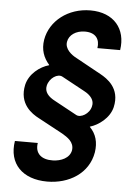

<svg xmlns="http://www.w3.org/2000/svg" viewBox="-59 -782 697 974"><g transform="rotate(5 289.5 -295.0)"><path d="M529.1 -549.7C546.2 -658.4 481.5 -737.2 362.2 -737.2C248.6 -737.2 157.3 -665.8 140.6 -568.9C132.1 -517 148.1 -476.6 176.8 -443.9V-441.8C130.7 -429.3 77.8 -389.2 64.6 -332.4C43 -233.7 112.6 -188.2 148.4 -169.7L273.4 -102.3C299.7 -86.6 336.6 -64.6 330.3 -22C322.8 18.5 279.1 36.6 237.9 37.6C179 39.1 145.2 9.2 154.1 -44H37.6C18.5 73.2 93 147 218 147C328.5 147 428.3 87.4 446.7 -22C454.5 -73.2 442.8 -115.4 409.8 -148.4L411.2 -149.9C452.1 -161.9 508.5 -201.3 522 -258.5C544.7 -356.9 473.7 -401.3 440.3 -419.7L313.9 -489.3C285.9 -503.2 250 -532 257.1 -568.9C262.8 -603 297.2 -627.8 343.8 -627.8C399.1 -627.8 420.5 -594.5 413.4 -549.7ZM411.9 -253.6C403.8 -213.8 358.7 -189.6 335.9 -202.4L223.7 -263.5C187.9 -281.6 166.9 -305.8 174 -337.4C182.9 -377.1 224.4 -403.8 249.3 -389.9L364.3 -327.4C399.9 -308.9 419.4 -283.4 411.9 -253.6Z"/></g></svg>

Font: Riot Sans 2.0
Style: Bold Italic
Weight: 600
Italic angle: -9.39999°
Designer: Rasmus Andersson
Foundry: rsms
Version: Version 3.006;hotconv 1.0.109;makeotfexe 2.5.65596